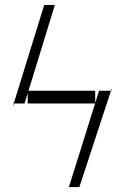

<svg xmlns="http://www.w3.org/2000/svg" viewBox="-20 -756 505 776"><path d="M364.7 -389.2V-339.1L380.3 -389.2H428.6L300.8 0H258.5L364.3 -337.7H92V-379.3L79.2 -337.7H35.5L32.7 -328.1V-337.7H35.5L158.7 -735.8H201.7L95.2 -389.2ZM431.5 -398.1V-389.2H428.6Z"/></svg>

Font: Inter Extra Light BETA
Style: Regular
Weight: 200
Designer: Rasmus Andersson
Foundry: rsms
Version: Version 3.011;git-f93a4a705